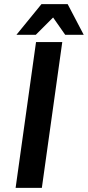

<svg xmlns="http://www.w3.org/2000/svg" viewBox="-20 -902 422 922"><path d="M153 -700H279L181 0H55ZM179 -882H305L382 -735H293L235 -818L152 -735H59Z"/></svg>

Font: Krub SemiBold
Style: Italic
Weight: 600
Italic angle: -8°
Designer: Ekaluck Peanpanawate
Foundry: Cadson Demak Co.,Ltd.
Version: Version 1.000; ttfautohint (v1.6)